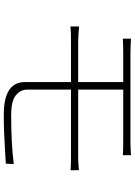

<svg xmlns="http://www.w3.org/2000/svg" viewBox="135 -866 729 1040"><g transform="rotate(90 500.0 -345.5)"><path d="M189 -690Q207 -689 228 -688Q249 -687 273 -687Q288 -687 324 -687Q360 -687 407.5 -687Q455 -687 507.5 -687Q560 -687 608.5 -687Q657 -687 693 -687Q729 -687 744 -687Q768 -687 786 -688Q804 -689 820 -690V-646Q804 -647 787 -647.5Q770 -648 744 -648Q729 -648 692.5 -648Q656 -648 607.5 -648Q559 -648 506.5 -648Q454 -648 406 -648Q358 -648 322.5 -648Q287 -648 273 -648Q249 -648 228 -647.5Q207 -647 189 -646ZM465 -394Q465 -357 465 -316Q465 -275 465 -237Q465 -199 465 -170Q465 -141 465 -127Q465 -92 495.5 -66.5Q526 -41 602 -41Q676 -41 738.5 -44Q801 -47 868 -55L866 -12Q823 -10 780 -7Q737 -4 693 -2.5Q649 -1 600 -1Q537 -1 498 -15Q459 -29 441.5 -54.5Q424 -80 424 -113Q424 -142 424 -176Q424 -210 424 -247.5Q424 -285 424 -322.5Q424 -360 424 -395Q424 -408 424 -435Q424 -462 424 -495.5Q424 -529 424 -562.5Q424 -596 424 -624Q424 -652 424 -666L465 -665Q465 -651 465 -623.5Q465 -596 465 -561.5Q465 -527 465 -493.5Q465 -460 465 -433.5Q465 -407 465 -394ZM123 -409Q143 -407 165 -405.5Q187 -404 205 -404Q217 -404 253.5 -404Q290 -404 342.5 -404Q395 -404 455.5 -404Q516 -404 576.5 -404Q637 -404 690 -404Q743 -404 779.5 -404Q816 -404 830 -404Q841 -404 853.5 -404.5Q866 -405 879 -406Q892 -407 901 -408L902 -363Q887 -364 867 -364.5Q847 -365 830 -365Q817 -365 780 -365Q743 -365 690 -365Q637 -365 576.5 -365Q516 -365 455.5 -365Q395 -365 342.5 -365Q290 -365 253.5 -365Q217 -365 205 -365Q188 -365 165 -364.5Q142 -364 123 -362Z"/></g></svg>

Font: Noto Sans KR ExtraLight
Style: Regular
Weight: 250
Designer: Ryoko NISHIZUKA  (kana, bopomofo & ideographs); Paul D. Hunt (Latin, Greek & Cyrillic); Sandoll Communications , Soo-you
Foundry: Adobe
Version: Version 2.004-H2;hotconv 1.0.118;makeotfexe 2.5.65603